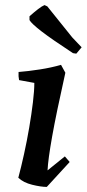

<svg xmlns="http://www.w3.org/2000/svg" viewBox="-20 -723 341 755"><path d="M115 -397 55 -408Q52 -422 53 -440Q92 -443 137 -450Q182 -457 220 -468L237 -437Q201 -276 185 -186Q169 -96 167 -53L235 -108L254 -86L164 12Q141 12 106.5 3.5Q72 -5 52 -24Q63 -65 74.5 -117Q86 -169 95 -222Q104 -275 109.5 -321Q115 -367 115 -397ZM280 -512 267 -514Q183 -569 143.5 -599.5Q104 -630 96 -644V-659Q114 -675 129.5 -687Q145 -699 155 -703L166 -698L264 -576L301 -537Z"/></svg>

Font: Labrada SemiBold
Style: Italic
Weight: 600
Italic angle: -7°
Designer: Mercedes Jáuregui
Foundry: Omnibus-Type Team
Version: Version 1.000; ttfautohint (v1.8.4.7-5d5b)